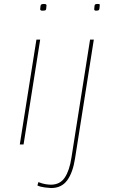

<svg xmlns="http://www.w3.org/2000/svg" viewBox="-20 -730 578 970"><path d="M202 -710Q215 -710 215 -703Q214 -683 211 -679.5Q208 -676 194 -676Q190 -676 186.5 -677.5Q183 -679 183 -684Q184 -704 188 -707Q192 -710 202 -710ZM80 0 164 -530H183L99 0ZM473 -710Q481 -710 482.5 -709Q484 -708 484 -703Q483 -683 479.5 -679.5Q476 -676 465 -676Q456 -676 456 -684Q457 -704 460 -707Q463 -710 473 -710ZM454 -530 359 71Q348 142 319.5 181Q291 220 238 220Q230 220 206.5 217Q183 214 169 207L174 190Q194 198 210 200.5Q226 203 237 203Q283 203 307 167.5Q331 132 341 66L435 -530Z"/></svg>

Font: Georama Extra Expanded Thin
Style: Italic
Weight: 100
Width: 8
Italic angle: -9°
Designer: Jean-Baptiste Levee
Foundry: Production Type
Version: Version 1.000